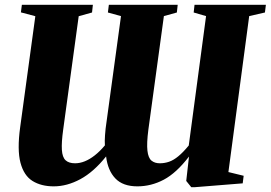

<svg xmlns="http://www.w3.org/2000/svg" viewBox="-20 -763 1126 799"><path d="M203.5 12.5Q151.5 12.5 115.5 -9.8Q79.5 -32 65.2 -85.8Q51 -139.5 64 -234L127 -695.5L67 -711.5L71 -743H366.5L363 -711L307.5 -695.5L243 -224Q235.5 -170 237.5 -139.2Q239.5 -108.5 253 -96Q266.5 -83.5 292.5 -83.5Q312.5 -83.5 333 -91.8Q353.5 -100 374.8 -116.8Q396 -133.5 416.5 -158Q416 -166.5 416 -176.8Q416 -187 417 -199.8Q418 -212.5 419.5 -228L483.5 -696L429 -711L433 -743H719.5L716 -711L662 -696L597.5 -224Q590 -166.5 593.5 -136Q597 -105.5 610.5 -94.5Q624 -83.5 645 -83.5Q665 -83.5 683.8 -90Q702.5 -96.5 722.2 -112.8Q742 -129 765.5 -157.5L837.5 -696L786 -711L789.5 -743H1086.5L1082.5 -711L1017 -696L930.5 -47L994 -31.5L990 0L790.5 16H776L755 -10L766.5 -111.5Q714 -43 661.5 -15.2Q609 12.5 551.5 12.5Q491.5 12.5 460 -20.5Q428.5 -53.5 421.5 -112Q370 -47.5 314.5 -17.5Q259 12.5 203.5 12.5Z"/></svg>

Font: Merriweather 96pt Black
Style: Italic
Weight: 900
Italic angle: -7.8°
Version: Version 2.101